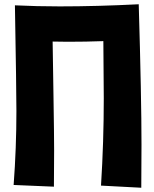

<svg xmlns="http://www.w3.org/2000/svg" viewBox="-20 -809 721 901"><path d="M465 -616Q383 -613 298 -613Q260 -613 227 -614Q228 -541 231 -357Q234 -173 234 -102L233 67L44 59Q57 -115 57 -288Q57 -386 50 -784Q153 -779 260 -779Q434 -779 631 -789Q644 -350 644 -129L643 72L454 62Q467 -144 467 -348Q467 -432 465 -616Z"/></svg>

Font: KN Bobohei
Style: Bold
Weight: 700
Designer: Kingnam Type Foundry
Version: Version 1.710;March 18, 2023